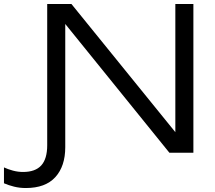

<svg xmlns="http://www.w3.org/2000/svg" viewBox="-147 -770 1085 968"><path d="M91 -750H213L783 -47L737 -44V-750H828V0H707L136 -706L182 -709V-28Q182 68 132 123Q82 178 -17 178Q-48 178 -76 171Q-104 164 -127 154V74Q-108 83 -82.5 90Q-57 97 -31 97Q31 97 61 64Q91 31 91 -38Z"/></svg>

Font: Unbounded Light
Style: Regular
Weight: 300
Designer: Luke Prowse, Jean-Baptiste Morizot, Fátima Lázaro, Florian Runge
Foundry: NaN
Version: Version 1.700